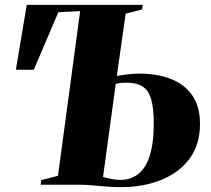

<svg xmlns="http://www.w3.org/2000/svg" viewBox="-20 -763 872 793"><path d="M478 10Q447 10 417.8 7.5Q388.5 5 360.8 2.5Q333 0 306 0H148L150.5 -19L219.5 -37L311 -717L221 -712.5L119.5 -475H45.5L90.5 -743H569.5L567 -724L499 -706.5L462.5 -449.5Q486.5 -453.5 509 -456.2Q531.5 -459 557.5 -459Q627 -459 683.2 -438Q739.5 -417 772.8 -371Q806 -325 806 -250.5Q806 -166.5 763.2 -108.2Q720.5 -50 646.2 -20Q572 10 478 10ZM477.5 -20Q519 -20 550 -43.5Q581 -67 598 -118.8Q615 -170.5 615 -254Q615 -317.5 604 -354Q593 -390.5 568.5 -406Q544 -421.5 504 -421.5Q492.5 -421.5 484.5 -421Q476.5 -420.5 470.5 -419.2Q464.5 -418 458 -416.5L405.5 -32Q424.5 -27 442.5 -23.5Q460.5 -20 477.5 -20Z"/></svg>

Font: Merriweather 144pt Black
Style: Italic
Weight: 900
Italic angle: -7.8°
Version: Version 2.101